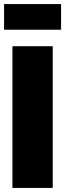

<svg xmlns="http://www.w3.org/2000/svg" viewBox="-33 -923 320 943"><path d="M226 -696V0H28V-696ZM267 -777H-13V-903H267Z"/></svg>

Font: Fira Sans Extra Condensed Black
Style: Regular
Weight: 900
Width: 1
Designer: Carrois Corporate & Edenspiekermann AG
Foundry: Carrois Corporate GbR & Edenspiekermann AG
Version: Version 4.203